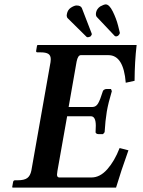

<svg xmlns="http://www.w3.org/2000/svg" viewBox="-20 -850 649 870"><path d="M37.1 0 35.2 -2 39.1 -23.9Q40 -32.7 47.9 -33.2H61Q89.8 -33.2 103.5 -43.2Q117.2 -53.2 122.1 -77.1L209 -568.8Q210 -575.7 210 -581.5Q210 -598.6 199.2 -605.7Q188.5 -612.8 164.1 -612.8H149.9Q142.1 -612.8 144 -621.1L147.9 -644L150.9 -646H599.1Q590.3 -570.8 589.8 -483.9L549.8 -475.1Q540 -600.1 471.2 -600.1H346.2Q333 -600.1 327.1 -570.8L291 -365.2H398.9Q415 -365.2 424.6 -381.6Q434.1 -397.9 445.8 -436Q445.8 -439 450.9 -442.9Q456.1 -446.8 462.9 -446.8H482.9L486.8 -437Q470.7 -383.8 463.9 -344.2Q457 -302.2 454.1 -251L446.8 -242.2H426.8Q419.9 -242.2 416 -245.6Q412.1 -249 413.1 -252Q414.1 -270.5 414.1 -280.3Q414.1 -322.8 392.1 -323.2H284.2L240.2 -75.2Q238.8 -65.9 238.3 -59.1Q238.3 -46.4 248 -45.9H395Q433.1 -45.9 466.1 -83Q499 -120.1 522 -179.2L562 -168.9Q527.8 -73.7 505.9 0ZM300.8 -814.9Q315.9 -824.7 326.2 -825.2Q346.2 -825.2 351.1 -813L395 -699.2Q395.5 -697.8 396 -695.8Q396 -690.9 389.2 -684.1Q380.4 -681.2 378.9 -681.2Q374 -681.2 372.1 -683.1L287.1 -767.1Q282.2 -772 282.2 -779.8Q282.2 -780.8 282.7 -783.4Q283.2 -786.1 283.2 -787.1Q286.6 -805.2 300.8 -814.9ZM434.1 -820.8Q450.2 -829.6 459 -830.1Q475.1 -830.1 491 -798.1Q506.8 -766.1 515.1 -733.9L522.9 -702.1V-699.2Q521 -693.4 515.1 -688Q509.3 -685.1 506.8 -685.1Q502 -685.1 500 -687L418.9 -772.9Q413.1 -778.8 415 -792Q418 -809.6 434.1 -820.8Z"/></svg>

Font: Linux Libertine
Style: Semibold Italic
Weight: 600
Italic angle: -11.5°
Designer: Philipp H. Poll
Foundry: Philipp H. Poll
Version: Version 5.1.2 ; ttfautohint (v0.9)